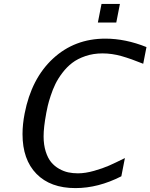

<svg xmlns="http://www.w3.org/2000/svg" viewBox="-20 -940 766 978"><path d="M572.3 -825.2H478.5L497.1 -919.9H590.8ZM202.1 -245.6Q202.1 -202.1 212.9 -168.2Q223.6 -134.3 240.7 -113.8Q257.8 -93.3 281.2 -80.1Q304.7 -66.9 327.9 -62Q351.1 -57.1 377 -57.1Q414.6 -57.1 459.2 -69.8Q503.9 -82.5 534.9 -96.2Q565.9 -109.9 616.2 -134.8L598.1 -42Q480.5 18.1 364.3 18.1Q236.8 18.1 165.8 -54.4Q94.7 -127 94.7 -256.8Q94.7 -306.6 105.5 -361.8Q140.1 -540 250 -641.6Q359.9 -743.2 516.6 -743.2Q619.1 -743.2 726.1 -700.2L709.5 -615.2Q648.4 -640.1 599.4 -654.1Q550.3 -668 502 -668Q455.1 -668 415 -654.3Q375 -640.6 347.7 -619.6Q320.3 -598.6 297.9 -569.1Q275.4 -539.6 262 -511.7Q248.5 -483.9 238.3 -452.6Q228 -421.4 223.4 -401.4Q218.8 -381.3 215.3 -362.8Q215.3 -362.3 215.3 -361.8Q202.1 -291.5 202.1 -245.6Z"/></svg>

Font: Aurulent Sans
Style: Italic
Weight: 400
Italic angle: -11°
Version: Version 2007.05.04